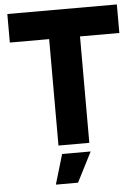

<svg xmlns="http://www.w3.org/2000/svg" viewBox="-60 -746 718 992"><g transform="rotate(-5 299.5 -250.0)"><path d="M220 0V-552H16V-700H584V-552H380V0ZM189 200 235 45H383L304 200Z"/></g></svg>

Font: Figtree Light ExtraBold
Style: Regular
Weight: 800
Version: Version 2.001;gftools[0.9.30]